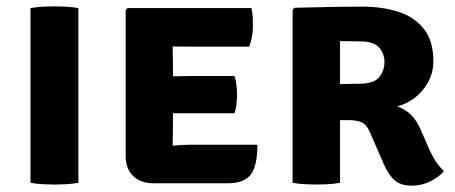

<svg xmlns="http://www.w3.org/2000/svg" viewBox="-20 -576 1435 605"><path d="M76 -550.5Q94 -554 116.8 -555Q139.5 -556 153 -556Q167.5 -556 187.8 -555Q208 -554 227 -550.5V0Q208 3.5 187.8 4.5Q167.5 5.5 153 5.5Q139.5 5.5 116.8 4.5Q94 3.5 76 0Z M791 -120Q791 -51.5 769.5 -25Q748 1.5 697.5 1.5H463.5Q423 1.5 399.5 -21.5Q376 -44.5 376 -84V-544.5L382 -550.5H772.5Q776 -534 776.5 -519Q777 -504 777 -491Q777 -478.5 774.2 -462Q771.5 -445.5 765.5 -429H586.5Q565 -429 524 -429.5Q524 -414.5 524.5 -403.2Q525 -392 525 -376.5V-335.5Q565.5 -336.5 586.5 -336.5H719Q723.5 -323 725.2 -306.5Q727 -290 727 -278.5Q727 -265.5 725.2 -248.8Q723.5 -232 719 -219H586.5Q577.5 -219 560.5 -219Q543.5 -219 525 -219V-176.5Q525 -159 524.5 -147Q524 -135 524 -118V-117Q541 -118.5 555.8 -119.2Q570.5 -120 592 -120Z M1345.5 -383.5Q1345.5 -346 1328.2 -315.8Q1311 -285.5 1284.8 -266.2Q1258.5 -247 1231.5 -241Q1258 -231.5 1275.8 -213.5Q1293.5 -195.5 1306 -166.5L1333.5 -103.5Q1342.5 -83.5 1354 -66.2Q1365.5 -49 1379 -37Q1365 -19.5 1337.2 -5.2Q1309.5 9 1277 9Q1244.5 9 1225 -6.8Q1205.5 -22.5 1190 -57.5L1145.5 -159.5Q1134.5 -184.5 1118.8 -191Q1103 -197.5 1077 -197.5H1051.5V0Q1032.5 3.5 1012.2 4.5Q992 5.5 977.5 5.5Q964 5.5 942 4.5Q920 3.5 902 0V-545.5L908 -551.5Q967 -553 1019.5 -554Q1072 -555 1124 -555Q1184.5 -555 1234.8 -539Q1285 -523 1315.2 -485.5Q1345.5 -448 1345.5 -383.5ZM1051.5 -446.5V-311Q1070 -311.5 1086.2 -311.8Q1102.5 -312 1110.5 -312Q1158 -312 1174.8 -332.8Q1191.5 -353.5 1191.5 -380.5Q1191.5 -406.5 1174.8 -426Q1158 -445.5 1117 -445.5Q1099 -445.5 1084.5 -446Q1070 -446.5 1051.5 -446.5Z"/></svg>

Font: Signika Negative SC
Style: Bold
Weight: 700
Designer: Anna Giedryś
Foundry: Anna Giedryś
Version: Version 2.000; ttfautohint (v1.8.3) -l 8 -r 50 -G 200 -x 9 -